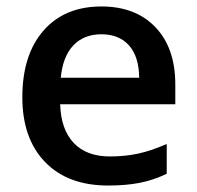

<svg xmlns="http://www.w3.org/2000/svg" viewBox="-20 -570 616 600"><path d="M317.9 9.8Q191.9 9.8 120.8 -63.7Q49.8 -137.2 49.8 -266.1Q49.8 -398.4 115.7 -474.1Q181.6 -549.8 296.9 -549.8Q403.8 -549.8 465.8 -484.9Q527.8 -419.9 527.8 -306.2V-244.1H168Q170.4 -165.5 210.4 -123.3Q250.5 -81.1 323.2 -81.1Q371.1 -81.1 412.4 -90.1Q453.6 -99.1 501 -120.1V-26.9Q459 -6.8 416 1.5Q373 9.8 317.9 9.8ZM296.9 -462.9Q242.2 -462.9 209.2 -428.2Q176.3 -393.6 169.9 -327.1H415Q414.1 -394 382.8 -428.5Q351.6 -462.9 296.9 -462.9Z"/></svg>

Font: f0_1792           
Style: Regular
Weight: 600
Foundry: Ascender Corporation
Version: Version 1.10